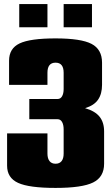

<svg xmlns="http://www.w3.org/2000/svg" viewBox="-20 -920 550 950"><path d="M75.2 -785.2V-899.9H214.8V-785.2ZM294.9 -785.2V-899.9H435.1V-785.2ZM400.9 -384.8Q450.2 -370.6 472.7 -342.5Q495.1 -314.5 495.1 -270V-109.9Q495.1 -43.9 440.7 -17.1Q386.2 9.8 254.9 9.8Q124 9.8 69.6 -15.1Q15.1 -40 15.1 -100.1V-259.8H214.8V-160.2Q214.8 -135.7 225.1 -122.8Q235.4 -109.9 254.9 -109.9Q274.4 -109.9 284.7 -122.8Q294.9 -135.7 294.9 -160.2V-279.8Q294.9 -302.7 287.1 -316.4Q279.3 -330.1 265.1 -330.1H125V-430.2H265.1Q279.3 -430.2 287.1 -443.6Q294.9 -457 294.9 -480V-560.1Q294.9 -609.9 254.9 -609.9Q214.8 -609.9 214.8 -560.1V-500H24.9V-620.1Q24.9 -680.2 76.9 -705.1Q128.9 -730 254.9 -730Q380.9 -730 432.9 -702.9Q484.9 -675.8 484.9 -609.9V-500Q484.9 -455.6 465.3 -427Q445.8 -398.4 400.9 -384.8Z"/></svg>

Font: Mikodacs
Style: Regular
Weight: 400
Designer: gluk (gluksza@wp.pl)
Foundry: gluk (gluksza@wp.pl)
Version: Version 0.28